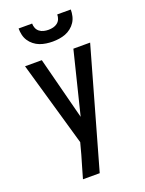

<svg xmlns="http://www.w3.org/2000/svg" viewBox="-174 -1037 848 1120"><g transform="rotate(-20 250.0 -477.5)"><path d="M140 0Q150 -35 160 -69.5Q170 -104 180 -138L199 -209L48 -735H152L252 -347L348 -735H452L244 0ZM250 -815Q230 -815 209.5 -818Q189 -821 170.5 -828Q152 -835 135.5 -848Q119 -861 108 -878Q97 -895 92.5 -915Q88 -935 88 -955H172Q172 -940 177.5 -926.5Q183 -913 194.5 -904Q206 -895 220.5 -891.5Q235 -888 250 -888Q265 -888 279.5 -891.5Q294 -895 305.5 -904Q317 -913 322.5 -926.5Q328 -940 328 -955H412Q412 -935 407.5 -915Q403 -895 392 -878Q381 -861 364.5 -848Q348 -835 329.5 -828Q311 -821 290.5 -818Q270 -815 250 -815Z"/></g></svg>

Font: Iosevka Term Semibold
Style: Regular
Weight: 600
Monospace: yes
Designer: Belleve Invis
Foundry: Belleve Invis
Version: Version 31.4.0